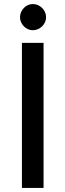

<svg xmlns="http://www.w3.org/2000/svg" viewBox="-20 -930 324 950"><path d="M195.5 0H88.5V-718H195.5ZM208 -844.5Q208 -831.5 202.8 -820Q197.5 -808.5 188.5 -799.8Q179.5 -791 167.8 -785.8Q156 -780.5 142.5 -780.5Q129.5 -780.5 118 -785.8Q106.5 -791 98 -799.8Q89.5 -808.5 84.2 -820Q79 -831.5 79 -844.5Q79 -858 84.2 -869.8Q89.5 -881.5 98 -890.5Q106.5 -899.5 118 -904.8Q129.5 -910 142.5 -910Q156 -910 167.8 -904.8Q179.5 -899.5 188.5 -890.5Q197.5 -881.5 202.8 -869.8Q208 -858 208 -844.5Z"/></svg>

Font: Lato 2
Style: Regular
Weight: 500
Designer: Lukasz Dziedzic with Adam Twardoch and Botio Nikoltchev
Foundry: tyPoland Lukasz Dziedzic
Version: Version 2.015; 2015-08-06; http://www.latofonts.com/